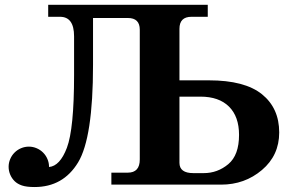

<svg xmlns="http://www.w3.org/2000/svg" viewBox="-20 -752 1190 782"><path d="M710.9 -358.4V-88.9Q710.9 -46.9 767.6 -46.9H809.6Q866.2 -46.9 909.9 -83.5Q953.6 -120.1 953.6 -202.6Q953.6 -277.3 912.6 -317.9Q871.6 -358.4 796.4 -358.4ZM500.5 -48.8Q549.3 -48.8 549.3 -102.5V-630.9Q549.3 -678.7 501 -678.7H358.9V-487.3Q358.9 -190.9 298.1 -90.6Q237.3 9.8 120.6 9.8Q87.9 9.8 69.3 3.4Q50.8 -2.9 39.3 -14.4Q27.8 -25.9 21.5 -41Q15.1 -56.2 15.1 -72.8Q15.1 -88.9 21.5 -104Q27.8 -119.1 39.3 -130.6Q50.8 -142.1 65.9 -148.4Q81.1 -154.8 97.7 -154.8Q113.8 -154.8 128.9 -148.4Q144 -142.1 155.5 -130.6Q167 -119.1 173.3 -104Q179.7 -88.9 179.7 -72.8V-71.8Q224.1 -75.7 252.4 -149.9Q281.7 -227.5 281.7 -445.8V-604Q281.7 -683.6 224.6 -683.6H176.3V-732.4H826.2V-683.6H759.8Q710.9 -683.6 710.9 -634.8V-424.8H831.1Q976.6 -424.8 1046.9 -368.2Q1117.2 -311.5 1117.2 -212.4Q1117.2 -119.1 1046.9 -59.6Q976.6 0 880.4 0H433.6V-48.8Z"/></svg>

Font: Munson
Style: Bold
Weight: 700
Designer: Paul James MIller
Foundry: High-Logic / Made with FontCreator
Version: Version 2.10;May 5, 2019;FontCreator 11.5.0.2430 64-bit